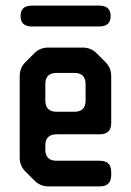

<svg xmlns="http://www.w3.org/2000/svg" viewBox="-20 -654 465 682"><path d="M102 -13Q123 8 151 8H335Q375 8 375 -32V-43Q375 -83 335 -83H181Q141 -83 141 -123V-137Q141 -177 181 -177H335Q375 -177 375 -217V-384Q375 -413 355 -433L323 -465Q303 -485 274 -485H151Q122 -485 102 -465L70 -433Q50 -413 50 -384V-94Q50 -65 70 -45ZM141 -297V-355Q141 -395 181 -395H244Q284 -395 284 -355V-297Q284 -257 244 -257H181Q141 -257 141 -297ZM53 -597Q53 -560 93 -560H333Q373 -560 373 -597Q373 -634 333 -634H93Q53 -634 53 -597Z"/></svg>

Font: WDXL Lubrifont JP N
Style: Regular
Weight: 400
Designer: [WDXL Lubrifont] Copyright 2020-2022 (c) NightFurySL2001, Skr-ZERO; [ZCOOL QingKe HuangYou] Copyright 2018-2022 (c) The 
Version: Version 2.001;hotconv 1.1.1;makeotfexe 2.6.0